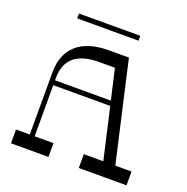

<svg xmlns="http://www.w3.org/2000/svg" viewBox="-146 -977 1083 1112"><g transform="rotate(20 396.0 -420.5)"><path d="M531 -841H153V-811H531ZM652 -85 512 -700H387C219 -700 125 -618 125 -469V-85H40V0H271V-85H155V-400H506L578 -85H458V0H752V-85ZM155 -430V-443C155 -561 224 -617 361 -617H456L499 -430Z"/></g></svg>

Font: Space Cowgirl
Style: Regular
Weight: 400
Designer: Valery Marier
Foundry: Valery Marier
Version: Version 1.000;hotconv 1.0.109;makeotfexe 2.5.65596